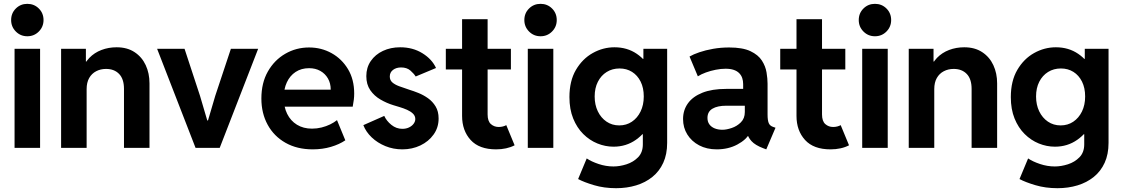

<svg xmlns="http://www.w3.org/2000/svg" viewBox="-20 -781 5928 1014"><path d="M56.9 0V-523.1H191.7V0ZM124.3 -589.5Q88.4 -589.5 63.6 -614.6Q38.8 -639.6 38.8 -675.1Q38.8 -711.4 63.6 -736Q88.4 -760.7 124.3 -760.7Q160.3 -760.7 185.1 -736Q209.9 -711.4 209.9 -675.1Q209.9 -639.6 185.1 -614.6Q160.3 -589.5 124.3 -589.5Z M302.7 0V-523.4H433.6V-456.1H456.1L414.1 -406.2Q424.8 -447.3 451.7 -475.1Q478.5 -502.9 515.9 -517.1Q553.2 -531.3 595.7 -531.3Q651.9 -531.3 690.7 -505.6Q729.5 -480 749.5 -437Q769.5 -394 769.5 -340.8V0H634.8V-311.5Q634.8 -363.8 609.1 -390.4Q583.5 -417 540 -417Q511.2 -417 487.8 -404.8Q464.4 -392.6 450.9 -368.9Q437.5 -345.2 437.5 -310.5V0Z M1012.8 0 809.8 -523.1H954.7L1036.2 -275.2L1074.6 -144.9H1078.5L1116.9 -275.2L1199.3 -523.1H1343.3L1140.3 0Z M1631.8 7.8Q1549.3 7.8 1488.3 -26.6Q1427.2 -61 1393.8 -121.8Q1360.4 -182.6 1360.4 -260.7Q1360.4 -343.3 1394.8 -403.6Q1429.2 -463.9 1486.6 -497.1Q1543.9 -530.3 1612.3 -530.3Q1677.2 -530.3 1731.2 -500.2Q1785.2 -470.2 1817.9 -415.8Q1850.6 -361.3 1850.6 -287.1Q1850.6 -270 1848.6 -254.4Q1846.7 -238.8 1842.8 -217.8H1460.9V-307.6H1726.6Q1726.6 -341.3 1711.9 -366.7Q1697.3 -392.1 1671.6 -406.5Q1646 -420.9 1612.3 -420.9Q1571.3 -420.9 1541.3 -401.1Q1511.2 -381.3 1494.9 -346.2Q1478.5 -311 1478.5 -264.6Q1478.5 -216.3 1496.6 -179.7Q1514.6 -143.1 1548.3 -122.3Q1582 -101.6 1627.9 -101.6Q1653.8 -101.6 1678.2 -107.7Q1702.6 -113.8 1723.6 -124Q1744.6 -134.3 1759.8 -146.5L1803.7 -40Q1772.5 -18.6 1727.8 -5.4Q1683.1 7.8 1631.8 7.8Z M2105 7.8Q2057.1 7.8 2015.4 -9.3Q1973.6 -26.4 1943.1 -55.4Q1912.6 -84.5 1898.9 -120.1L2009.3 -168.9Q2021 -142.6 2046.9 -121.6Q2072.8 -100.6 2105 -100.6Q2124.5 -100.6 2139.9 -107.9Q2155.3 -115.2 2164.3 -127.2Q2173.3 -139.2 2173.3 -152.3Q2173.3 -168.9 2160.9 -180.9Q2148.4 -192.9 2129.6 -201.2Q2110.8 -209.5 2091.1 -215.3Q2071.3 -221.2 2057.1 -225.6Q2022 -236.3 1989.3 -255.4Q1956.5 -274.4 1935.5 -304.7Q1914.6 -335 1914.6 -378.9Q1914.6 -424.3 1938.2 -458.7Q1961.9 -493.2 2002.4 -512.2Q2043 -531.3 2093.3 -531.3Q2160.2 -531.3 2210.9 -499.8Q2261.7 -468.3 2282.7 -421.9L2175.3 -377Q2166.5 -391.6 2147.7 -408.2Q2128.9 -424.8 2098.1 -424.8Q2072.8 -424.8 2055.7 -411.9Q2038.6 -398.9 2038.6 -377Q2038.6 -357.9 2051.5 -346.2Q2064.5 -334.5 2087.9 -325.7Q2111.3 -316.9 2143.1 -306.6Q2164.1 -300.3 2190.2 -289.8Q2216.3 -279.3 2240.5 -262.2Q2264.6 -245.1 2280.5 -219Q2296.4 -192.9 2296.4 -155.3Q2296.4 -107.4 2270 -70.6Q2243.7 -33.7 2200.2 -12.9Q2156.7 7.8 2105 7.8Z M2600.1 7.8Q2510.7 7.8 2465.6 -41.7Q2420.4 -91.3 2420.4 -168.9V-679.7H2555.2V-176.8Q2555.2 -141.1 2572.5 -125.7Q2589.8 -110.4 2613.8 -110.4Q2625 -110.4 2635.5 -113Q2646 -115.7 2653.8 -120.1L2697.8 -13.7Q2677.2 -2.9 2652.6 2.4Q2627.9 7.8 2600.1 7.8ZM2334.5 -414.1V-523.4H2678.2V-414.1Z M2767.4 0V-523.1H2902.2V0ZM2834.8 -589.5Q2798.8 -589.5 2774 -614.6Q2749.2 -639.6 2749.2 -675.1Q2749.2 -711.4 2774 -736Q2798.8 -760.7 2834.8 -760.7Q2870.8 -760.7 2895.6 -736Q2920.3 -711.4 2920.3 -675.1Q2920.3 -639.6 2895.6 -614.6Q2870.8 -589.5 2834.8 -589.5Z M3233.9 212.9Q3170.4 212.9 3117.2 197Q3064 181.2 3033.2 164.6L3078.6 55.7Q3103 72.3 3141.6 85.2Q3180.2 98.1 3219.7 98.1Q3252.9 98.1 3288.8 86.7Q3324.7 75.2 3349.9 49.6Q3375 23.9 3375 -18.6V-72.3H3358.9L3380.4 -122.1V-415.5L3346.7 -470.2H3377.9V-523.4H3503.4V-26.4Q3503.4 33.7 3482.9 78.6Q3462.4 123.5 3425.5 153.3Q3388.7 183.1 3339.6 198Q3290.5 212.9 3233.9 212.9ZM3220.2 -6.3Q3176.8 -6.3 3135.3 -23.2Q3093.7 -40 3060.3 -73.2Q3026.9 -106.4 3007.1 -155.3Q2987.3 -204.1 2987.3 -268.1Q2987.3 -353.5 3021.7 -412.1Q3056.2 -470.7 3110.6 -501Q3165 -531.3 3225.1 -531.3Q3292.5 -531.3 3343 -496.8Q3393.6 -462.4 3421.4 -404.3Q3449.2 -346.2 3449.2 -274.9Q3449.2 -201.2 3419.7 -140.1Q3390.1 -79.1 3338.4 -42.7Q3286.6 -6.3 3220.2 -6.3ZM3250.5 -118.7Q3288.1 -118.7 3317.1 -138.2Q3346.2 -157.7 3363 -192.1Q3379.9 -226.6 3379.9 -271.5Q3379.9 -316.9 3363.3 -350.1Q3346.7 -383.3 3317.9 -401.4Q3289.1 -419.4 3252 -419.4Q3213.9 -419.4 3184.1 -400.9Q3154.3 -382.3 3137.5 -349.1Q3120.6 -315.9 3120.6 -271.5Q3120.6 -227.5 3137.2 -193.1Q3153.8 -158.7 3183.1 -138.7Q3212.4 -118.7 3250.5 -118.7Z M3765.1 7.8Q3712.4 7.8 3672.4 -13.4Q3632.3 -34.7 3609.9 -70.8Q3587.4 -106.9 3587.4 -152.3Q3587.4 -199.2 3613 -235.1Q3638.7 -271 3689.5 -291.3Q3740.2 -311.5 3814.9 -311.5H3931.2V-222.7H3815.9Q3769 -222.7 3742.7 -207Q3716.3 -191.4 3716.3 -158.2Q3716.3 -138.2 3726.3 -124.3Q3736.3 -110.4 3754.4 -103Q3772.5 -95.7 3795.4 -95.7Q3816.4 -95.7 3844.2 -105Q3872.1 -114.3 3892.8 -135Q3913.6 -155.8 3913.6 -189.5V-243.2L3904.8 -269.5V-336.9Q3904.8 -354 3899.9 -368.7Q3895 -383.3 3884 -394.5Q3873 -405.8 3855.2 -411.9Q3837.4 -418 3812 -418Q3787.1 -418 3759.8 -412.6Q3732.4 -407.2 3707.8 -398.2Q3683.1 -389.2 3665.5 -377.9L3621.6 -482.4Q3641.6 -494.1 3673.8 -505.1Q3706.1 -516.1 3746.3 -523.2Q3786.6 -530.3 3830.6 -530.3Q3902.3 -530.3 3943.4 -510.7Q3984.4 -491.2 4003.7 -461.2Q4023 -431.2 4028.3 -398.4Q4033.7 -365.7 4033.7 -338.9V-175.8Q4033.7 -146 4039.8 -131.1Q4045.9 -116.2 4064 -110.4L4075.7 -106.4L4026.9 7.8L4011.2 2Q3968.3 -14.2 3948.7 -35.9Q3929.2 -57.6 3926.3 -79.1L3951.7 -62.5H3908.7L3938 -76.2Q3921.4 -43 3873.8 -17.6Q3826.2 7.8 3765.1 7.8Z M4366.2 7.8Q4276.9 7.8 4231.7 -41.7Q4186.5 -91.3 4186.5 -168.9V-679.7H4321.3V-176.8Q4321.3 -141.1 4338.6 -125.7Q4356 -110.4 4379.9 -110.4Q4391.1 -110.4 4401.6 -113Q4412.1 -115.7 4419.9 -120.1L4463.9 -13.7Q4443.4 -2.9 4418.7 2.4Q4394 7.8 4366.2 7.8ZM4100.6 -414.1V-523.4H4444.3V-414.1Z M4533.5 0V-523.1H4668.3V0ZM4600.9 -589.5Q4564.9 -589.5 4540.1 -614.6Q4515.3 -639.6 4515.3 -675.1Q4515.3 -711.4 4540.1 -736Q4564.9 -760.7 4600.9 -760.7Q4636.9 -760.7 4661.7 -736Q4686.4 -711.4 4686.4 -675.1Q4686.4 -639.6 4661.7 -614.6Q4636.9 -589.5 4600.9 -589.5Z M4779.3 0V-523.4H4910.2V-456.1H4932.6L4890.6 -406.2Q4901.4 -447.3 4928.2 -475.1Q4955.1 -502.9 4992.4 -517.1Q5029.8 -531.3 5072.3 -531.3Q5128.4 -531.3 5167.2 -505.6Q5206.1 -480 5226.1 -437Q5246.1 -394 5246.1 -340.8V0H5111.3V-311.5Q5111.3 -363.8 5085.7 -390.4Q5060.1 -417 5016.6 -417Q4987.8 -417 4964.4 -404.8Q4940.9 -392.6 4927.5 -368.9Q4914.1 -345.2 4914.1 -310.5V0Z M5564.9 212.9Q5501.5 212.9 5448.2 197Q5395 181.2 5364.3 164.6L5409.7 55.7Q5434.1 72.3 5472.7 85.2Q5511.2 98.1 5550.8 98.1Q5584 98.1 5619.9 86.7Q5655.8 75.2 5680.9 49.6Q5706.1 23.9 5706.1 -18.6V-72.3H5689.9L5711.4 -122.1V-415.5L5677.7 -470.2H5709V-523.4H5834.5V-26.4Q5834.5 33.7 5814 78.6Q5793.5 123.5 5756.6 153.3Q5719.7 183.1 5670.7 198Q5621.6 212.9 5564.9 212.9ZM5551.3 -6.3Q5507.8 -6.3 5466.3 -23.2Q5424.8 -40 5391.4 -73.2Q5357.9 -106.4 5338.1 -155.3Q5318.4 -204.1 5318.4 -268.1Q5318.4 -353.5 5352.8 -412.1Q5387.2 -470.7 5441.6 -501Q5496.1 -531.3 5556.2 -531.3Q5623.5 -531.3 5674.1 -496.8Q5724.6 -462.4 5752.4 -404.3Q5780.3 -346.2 5780.3 -274.9Q5780.3 -201.2 5750.7 -140.1Q5721.2 -79.1 5669.4 -42.7Q5617.7 -6.3 5551.3 -6.3ZM5581.5 -118.7Q5619.1 -118.7 5648.2 -138.2Q5677.2 -157.7 5694.1 -192.1Q5710.9 -226.6 5710.9 -271.5Q5710.9 -316.9 5694.3 -350.1Q5677.7 -383.3 5648.9 -401.4Q5620.1 -419.4 5583 -419.4Q5544.9 -419.4 5515.1 -400.9Q5485.4 -382.3 5468.5 -349.1Q5451.7 -315.9 5451.7 -271.5Q5451.7 -227.5 5468.3 -193.1Q5484.9 -158.7 5514.2 -138.7Q5543.5 -118.7 5581.5 -118.7Z"/></svg>

Font: Reddit Sans
Style: Regular
Weight: 400
Designer: Stephen Hutchings
Foundry: Reddit
Version: Version 1.014